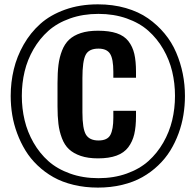

<svg xmlns="http://www.w3.org/2000/svg" viewBox="-20 -854 902 885"><path d="M29.3 -411.6Q29.3 -474.6 43.5 -533.9Q57.6 -593.3 88.9 -648.2Q120.1 -703.1 166 -744.1Q211.9 -785.2 280 -809.6Q348.1 -834 431.2 -834Q500.5 -834 559.8 -816.9Q619.1 -799.8 662.4 -769.5Q705.6 -739.3 738.8 -699.2Q772 -659.2 792.2 -611.6Q812.5 -564 822.5 -513.9Q832.5 -463.9 832.5 -411.6Q832.5 -367.2 825.4 -324Q818.4 -280.8 803 -238.8Q787.6 -196.8 764.9 -159.9Q742.2 -123 709.2 -91.6Q676.3 -60.1 636 -37.4Q595.7 -14.6 543.5 -2Q491.2 10.7 431.2 10.7Q371.6 10.7 319.1 -2Q266.6 -14.6 226.3 -37.4Q186 -60.1 153.1 -91.6Q120.1 -123 97.4 -160.2Q74.7 -197.3 59.1 -239.3Q43.5 -281.2 36.4 -324.2Q29.3 -367.2 29.3 -411.6ZM80.6 -412.1Q80.6 -354 93.5 -299.8Q106.4 -245.6 134.5 -196.5Q162.6 -147.5 203.1 -111.3Q243.7 -75.2 303 -54Q362.3 -32.7 433.6 -32.7Q504.9 -32.7 564.2 -54Q623.5 -75.2 664.1 -111.6Q704.6 -147.9 732.7 -196.8Q760.7 -245.6 773.7 -299.8Q786.6 -354 786.6 -412.1Q786.6 -470.2 773.7 -524.4Q760.7 -578.6 732.7 -627.2Q704.6 -675.8 664.1 -711.9Q623.5 -748 564.2 -769Q504.9 -790 433.6 -790Q362.3 -790 303 -769Q243.7 -748 203.1 -711.9Q162.6 -675.8 134.5 -627.2Q106.4 -578.6 93.5 -524.7Q80.6 -470.7 80.6 -412.1ZM245.1 -364.3V-471.2Q245.1 -519.5 249.5 -554.9Q253.9 -590.3 266.1 -621.3Q278.3 -652.3 299.1 -671.6Q319.8 -690.9 352.8 -701.7Q385.7 -712.4 431.6 -712.4Q483.4 -712.4 518.1 -700.7Q552.7 -689 572 -664.1Q591.3 -639.2 599.1 -605.7Q606.9 -572.3 606.9 -522.9V-495.6H502.4V-522.9Q502.4 -582.5 487.3 -606.2Q472.2 -629.9 433.6 -629.9Q389.6 -629.9 374.8 -601.1Q359.9 -572.3 359.9 -494.1V-336.4Q359.9 -260.3 376.2 -233.4Q392.6 -206.5 434.1 -206.5Q475.1 -206.5 488.8 -232.2Q502.4 -257.8 502.4 -311V-343.3H606.9V-318.4Q606.9 -270 598.9 -235.6Q590.8 -201.2 571.3 -175.3Q551.8 -149.4 517.1 -136.7Q482.4 -124 431.6 -124Q385.3 -124 351.8 -135.5Q318.4 -147 297.9 -166.3Q277.3 -185.5 265.4 -217Q253.4 -248.5 249.3 -283Q245.1 -317.4 245.1 -364.3Z"/></svg>

Font: Oswald Regular
Style: Regular
Weight: 400
Designer: Vernon Adams
Foundry: Vernon Adams
Version: 3.0; ttfautohint (v0.95) -l 8 -r 50 -G 200 -x 0 -w "G" -W -c